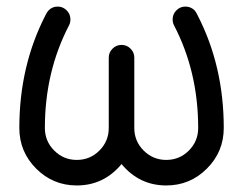

<svg xmlns="http://www.w3.org/2000/svg" viewBox="-20 -567 743 587"><path d="M312.5 -390.6Q312.5 -406.7 324 -418.2Q335.4 -429.7 351.6 -429.7Q367.7 -429.7 379.2 -418.2Q390.6 -406.7 390.6 -390.6V-175.8Q390.6 -135.3 419.2 -106.7Q447.8 -78.1 488.3 -78.1Q528.8 -78.1 557.4 -106.7Q585.9 -135.3 585.9 -175.8Q585.9 -348.1 511.7 -490.2Q507.8 -498 507.8 -507.8Q507.8 -523.9 519.3 -535.4Q530.8 -546.9 546.9 -546.9Q563 -546.9 574.7 -535.6Q579.6 -530.3 583.5 -521.5Q664.1 -365.7 664.1 -175.8Q664.1 -103 612.5 -51.5Q561 0 488.3 0Q405.8 0 351.6 -65.4Q297.4 0 214.8 0Q142.1 0 90.6 -51.5Q39.1 -103 39.1 -175.8Q39.1 -365.7 119.6 -521.5Q123.5 -530.3 128.9 -535.6Q140.1 -546.9 156.2 -546.9Q172.4 -546.9 183.8 -535.4Q195.3 -523.9 195.3 -507.8Q195.3 -498 191.4 -490.2Q117.2 -348.1 117.2 -175.8Q117.2 -135.3 145.8 -106.7Q174.3 -78.1 214.8 -78.1Q255.4 -78.1 283.9 -106.7Q312.5 -135.3 312.5 -175.8Z"/></svg>

Font: Comfortaa
Style: Regular
Weight: 400
Designer: Johan Aakerlund - aajohan
Foundry: Johan Aakerlund
Version: Version 2.004 2013